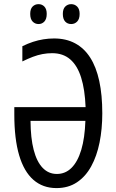

<svg xmlns="http://www.w3.org/2000/svg" viewBox="-20 -914 571 943"><path d="M236.3 -652.8Q211.9 -652.8 188.7 -648.4Q165.5 -644 141.6 -635Q117.7 -626 89.8 -612.3V-687Q116.7 -700.2 142.1 -708.5Q167.5 -716.8 193.1 -720.9Q218.8 -725.1 245.6 -725.1Q304.2 -725.1 348.6 -701.4Q393.1 -677.7 422.9 -631.3Q452.6 -585 467.5 -516.4Q482.4 -447.8 482.4 -357.4Q482.4 -280.8 469 -214.1Q455.6 -147.5 428 -97.2Q400.4 -46.9 357.9 -18.6Q315.4 9.8 257.3 9.8Q190.4 9.8 144 -30.8Q97.7 -71.3 74 -151.6Q50.3 -231.9 50.3 -351.6V-387.7H400.4Q397 -474.6 378.4 -533.4Q359.9 -592.3 324.7 -622.6Q289.6 -652.8 236.3 -652.8ZM259.3 -59.6Q301.3 -59.6 331.5 -89.8Q361.8 -120.1 379.2 -178.2Q396.5 -236.3 399.4 -320.3H129.9Q130.4 -235.8 145.5 -177.7Q160.6 -119.6 189.5 -89.6Q218.3 -59.6 259.3 -59.6ZM128.4 -845.7Q128.4 -870.1 140.1 -881.8Q151.9 -893.6 169.4 -893.6Q186.5 -893.6 198 -881.6Q209.5 -869.6 209.5 -845.7Q209.5 -820.8 198 -808.3Q186.5 -795.9 169.4 -795.9Q151.9 -795.9 140.1 -808.3Q128.4 -820.8 128.4 -845.7ZM288.6 -845.7Q288.6 -870.1 300.5 -881.8Q312.5 -893.6 329.6 -893.6Q347.2 -893.6 359.1 -881.6Q371.1 -869.6 371.1 -845.7Q371.1 -820.8 359.1 -808.3Q347.2 -795.9 329.6 -795.9Q311.5 -795.9 300 -808.3Q288.6 -820.8 288.6 -845.7Z"/></svg>

Font: Open Sans Condensed
Style: Regular
Weight: 400
Width: 3
Designer: Monotype Design Team
Foundry: Monotype Imaging Inc.
Version: Version 3.000